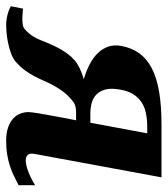

<svg xmlns="http://www.w3.org/2000/svg" viewBox="-43 -547 540 618"><g transform="rotate(90 227.0 -238.0)"><path d="M326.2 -441.9Q302.2 -441.9 282.2 -437.7Q262.2 -433.6 247.1 -423.6Q231.9 -413.6 221.7 -397.5Q211.4 -381.3 207 -357.9Q201.2 -328.6 205.6 -309.6Q210 -290.5 221.4 -279.1Q232.9 -267.6 249.3 -263.2Q265.6 -258.8 284.2 -258.8H313L347.2 -441.9ZM514.2 -27.8Q500 -20.5 485.1 -13.2Q470.2 -5.9 453.1 -0.2Q436 5.4 416 8.8Q396 12.2 371.1 12.2Q346.7 12.2 329.3 6.3Q312 0.5 300.8 -9.3Q289.6 -19 284.2 -32.2Q278.8 -45.4 278.8 -60.1Q278.8 -63.5 279.8 -72Q280.8 -80.6 282.7 -92Q284.7 -103.5 287.1 -116.9Q289.6 -130.4 292 -143.6Q297.4 -174.8 305.2 -212.9H280.8Q270.5 -212.9 263.7 -211.4Q256.8 -210 252.4 -207.8Q248 -205.6 244.9 -202.9Q241.7 -200.2 238.8 -198.2Q222.2 -184.1 211.4 -169.2Q200.7 -154.3 192.4 -138.9Q184.1 -123.5 177.5 -108.2Q170.9 -92.8 162.8 -77.6Q154.8 -62.5 144 -47.9Q133.3 -33.2 117.2 -19Q106 -9.3 88.9 -3.2Q71.8 2.9 54.7 6.3Q37.6 9.8 22.5 11Q7.3 12.2 0 12.2Q-13.2 12.2 -24.7 10Q-36.1 7.8 -44.4 4.9Q-54.2 1.5 -62 -2.9L-54.2 -42Q-40.5 -40.5 -27.8 -40Q-17.1 -39.6 -6.3 -40.8Q4.4 -42 9.8 -45.9Q20.5 -54.7 27.8 -64.2Q35.2 -73.7 40 -83.3Q44.9 -92.8 48.6 -102.3Q52.2 -111.8 56.2 -121.1Q60.5 -130.9 65.7 -142.1Q70.8 -153.3 77.4 -164.6Q84 -175.8 92.3 -187Q100.6 -198.2 111.8 -208Q121.1 -216.3 137.7 -224.4Q154.3 -232.4 172.9 -237.8Q147.5 -245.1 126 -256.1Q104.5 -267.1 89.6 -282.2Q74.7 -297.4 68.1 -316.4Q61.5 -335.4 65.9 -358.9Q72.3 -392.6 89.8 -416.7Q107.4 -440.9 138.2 -456.8Q168.9 -472.7 213.6 -480.2Q258.3 -487.8 318.8 -487.8H488.8L414.1 -83Q410.2 -64.9 416 -57.9Q421.9 -50.8 434.1 -50.8Q449.2 -50.8 471.7 -59.6Q494.1 -68.4 514.2 -81.1Z"/></g></svg>

Font: Charis SIL Cyr
Style: Bold Italic
Weight: 700
Italic angle: -11°
Foundry: SIL International
Version: Version 5.000